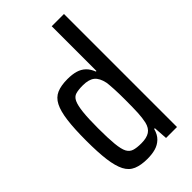

<svg xmlns="http://www.w3.org/2000/svg" viewBox="-284 -963 1141 1141"><g transform="rotate(-45 287.0 -392.0)"><path d="M239 88Q186 88 150 73Q114 58 94.5 20Q75 -18 66.5 -82.5Q58 -147 58 -247Q58 -346 66.5 -412Q75 -478 94.5 -516Q114 -554 149 -569Q184 -584 238 -584Q278 -584 307 -575.5Q336 -567 356.5 -547.5Q377 -528 389 -496H394V-872H497V78H405L399 -10H393Q383 28 360.5 49.5Q338 71 308 79.5Q278 88 239 88ZM279 -3Q324 -3 349 -19.5Q374 -36 383 -74Q390 -106 392 -146.5Q394 -187 394 -255Q394 -308 392 -345Q390 -382 387 -404Q377 -452 351.5 -472.5Q326 -493 276 -493Q239 -493 216.5 -486.5Q194 -480 182.5 -455Q171 -430 165.5 -381Q160 -332 160 -248Q160 -164 165 -114Q170 -64 182 -41Q194 -18 217 -10.5Q240 -3 279 -3Z"/></g></svg>

Font: Farlight84_Sys_V01
Style: Regular
Weight: 400
Designer: Ryoko NISHIZUKA  (kana, bopomofo & ideographs); Paul D. Hunt (Latin, Greek & Cyrillic); Sandoll Communications , Soo-you
Foundry: Adobe
Version: Version 2.004;October 29, 2024;FontCreator 14.0.0.2814 64-bi